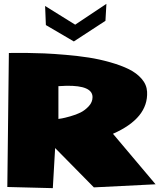

<svg xmlns="http://www.w3.org/2000/svg" viewBox="-20 -1006 844 996"><path d="M214 -975 370 -878 532 -986 527 -898 363 -791 218 -876ZM283 -389Q290 -390 302 -392Q314 -394 344.5 -402.5Q375 -411 398 -422.5Q421 -434 440.5 -455Q460 -476 460 -502Q460 -563 325 -561Q283 -559 283 -559ZM566 -312 787 -50 467 -34 266 -238 254 -30 18 -36 26 -731Q35 -731 51 -731.5Q67 -732 115 -731.5Q163 -731 210 -729Q257 -727 321 -721.5Q385 -716 440 -707.5Q495 -699 551.5 -683Q608 -667 648.5 -647Q689 -627 715 -597Q741 -567 743 -530Q750 -393 566 -312Z"/></svg>

Font: LONDON PRESLEY
Style: Regular
Weight: 400
Version: Version 001.000